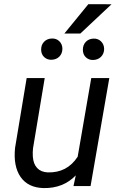

<svg xmlns="http://www.w3.org/2000/svg" viewBox="-20 -910 580 939"><path d="M44.4 0ZM350.6 -52.2Q288.6 11.7 192.9 9.8Q117.2 7.8 80.8 -44.4Q44.4 -96.7 53.7 -187L110.4 -528.3H198.7L141.6 -185.5Q139.2 -164.1 140.6 -143.6Q143.1 -108.4 161.6 -88.4Q180.2 -68.4 213.4 -66.9Q308.1 -64 359.9 -143.6L426.3 -528.3H514.6L422.9 0H339.4ZM181.2 -668Q181.2 -690.9 195.6 -705.8Q210 -720.7 232.9 -721.7Q255.9 -722.7 270.5 -708Q285.2 -693.4 285.2 -670.9Q284.7 -647.9 270.3 -633.3Q255.9 -618.7 232.9 -617.7Q211.4 -616.7 196.3 -630.6Q181.2 -644.5 181.2 -668ZM385.3 -667Q385.3 -689.9 399.4 -705.1Q413.6 -720.2 437 -721.2Q459.5 -722.2 474.4 -707.3Q489.3 -692.4 489.3 -669.9Q488.8 -647 474.1 -632.3Q459.5 -617.7 436.5 -616.7Q415.5 -615.7 400.4 -629.4Q385.3 -643.1 385.3 -667ZM412.1 -889.6 525.4 -889.2 373 -746.1H294.9Z"/></svg>

Font: Roboto
Style: Italic
Weight: 400
Italic angle: -12°
Designer: Google
Version: Version 2.134; 2016; ttfautohint (v1.6)